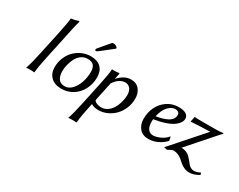

<svg xmlns="http://www.w3.org/2000/svg" viewBox="-108 -1235 2505 2009"><g transform="rotate(30 1145.0 -230.5)"><path d="M202.1 -201.2 262.2 -481Q292.5 -624 295.9 -674.8L298.8 -678.2Q316.9 -679.7 332.5 -682.9Q348.1 -686 356.4 -689Q364.7 -691.9 382.8 -698.2Q390.1 -698.2 390.1 -690.9V-688Q383.3 -666 377 -639.9Q370.6 -613.8 366.7 -595.2Q362.8 -576.7 356.2 -545.9Q349.6 -515.1 346.2 -499L282.2 -200.2Q252 -59.6 248 0L245.1 2.9Q227.1 0 199.2 0Q168.9 0 150.9 2.9L149.9 0Q173.3 -66.9 202.1 -201.2Z M675.8 -439.9Q757.3 -439.9 800 -397.9Q842.8 -356 842.8 -280.8Q842.8 -199.7 807.9 -132.8Q772.9 -65.9 711.7 -28.1Q650.4 9.8 576.2 9.8Q493.7 9.8 448.7 -34.7Q403.8 -79.1 403.8 -151.9Q403.8 -213.9 426.8 -268.6Q449.7 -323.2 487.5 -360.4Q525.4 -397.5 574.5 -418.7Q623.5 -439.9 675.8 -439.9ZM661.1 -399.9Q619.6 -399.9 586.2 -375.7Q552.7 -351.6 533.4 -313.7Q514.2 -275.9 504.2 -234.4Q494.1 -192.9 494.1 -153.8Q494.1 -100.1 517.6 -64.9Q541 -29.8 594.2 -29.8Q640.1 -29.8 678.2 -69.1Q716.3 -108.4 737.1 -169.9Q757.8 -231.4 757.8 -298.8Q757.8 -348.1 735.4 -374Q712.9 -399.9 661.1 -399.9ZM799.8 -672.9Q805.7 -674.8 814 -674.8Q844.7 -674.8 863.8 -651.9L865.2 -641.1L727.1 -532.2Q701.7 -511.7 692.9 -513.2Q688.5 -513.2 684.8 -515.9Q681.2 -518.6 681.2 -522.9Q681.2 -525.9 681.9 -528.8Q682.6 -531.7 683.3 -533.4Q684.1 -535.2 686.3 -538.3Q688.5 -541.5 689.5 -542.7Q690.4 -543.9 694.1 -548.3Q697.8 -552.7 699.2 -554.2Z M996.1 -295.9 947.8 -66.9Q958.5 -48.8 982.4 -39.3Q1006.3 -29.8 1032.7 -29.8Q1092.8 -29.8 1138.2 -77.9Q1183.6 -126 1203.1 -220.2Q1209 -252 1209 -275.9Q1209 -328.1 1185.5 -355.5Q1162.1 -382.8 1127.9 -382.8Q1090.3 -382.8 1055.7 -359.9Q1021 -336.9 996.1 -295.9ZM1163.1 -439.9Q1229.5 -439.9 1264.6 -396Q1299.8 -352.1 1299.8 -285.2Q1299.8 -223.6 1276.6 -168.5Q1253.4 -113.3 1215.3 -74.5Q1177.2 -35.6 1127 -12.9Q1076.7 9.8 1023.9 9.8Q971.7 9.8 936 -12.2L925.8 33.2Q901.9 138.2 892.1 233.9L888.7 236.8Q872.1 233.9 842.8 233.9Q814.5 233.9 794.9 236.8L793.9 233.9Q816.4 169.9 845.7 33.2L902.8 -234.9Q932.6 -373.5 935.1 -429.2L937 -432.1Q943.8 -431.2 961.9 -431.2Q998.5 -431.2 1020 -436Q1024.9 -436 1024.9 -432.1Q1024.9 -427.7 1023.9 -425.8L1010.7 -358.9Q1082 -439.9 1163.1 -439.9Z M1568.8 -194.8Q1567.9 -188 1567.9 -166Q1567.9 -103.5 1591.3 -75.2Q1614.7 -46.9 1651.9 -46.9Q1687 -46.9 1736.1 -68.8Q1785.2 -90.8 1814 -127.9L1819.8 -127L1827.6 -83Q1793.5 -43.5 1739 -16.8Q1684.6 9.8 1627 9.8Q1557.1 9.8 1518.6 -35.4Q1480 -80.6 1480 -150.9Q1480 -226.1 1510.7 -291Q1541.5 -356 1601.8 -397.5Q1662.1 -439 1739.7 -439Q1796.9 -439 1827.9 -420.4Q1858.9 -401.9 1858.9 -366.2Q1858.9 -352.1 1853.5 -336.9Q1848.1 -321.8 1829.3 -300.3Q1810.5 -278.8 1780.5 -260.3Q1750.5 -241.7 1695.6 -223.6Q1640.6 -205.6 1568.8 -194.8ZM1770.5 -359.9Q1770.5 -379.4 1757.3 -391.1Q1744.1 -402.8 1716.8 -402.8Q1676.3 -402.8 1635 -360.4Q1593.8 -317.9 1575.7 -234.9Q1613.8 -240.2 1646.7 -249.5Q1679.7 -258.8 1708.5 -273.4Q1737.3 -288.1 1753.9 -310.3Q1770.5 -332.5 1770.5 -359.9Z M2207.5 60.1Q2218.3 60.1 2230.5 57.4Q2242.7 54.7 2248.8 52.5Q2254.9 50.3 2268.6 44.4Q2282.2 38.6 2283.2 38.1L2289.6 63Q2226.1 100.1 2175.3 100.1Q2140.6 100.1 2112.3 87.9Q2084 75.7 2064 58.3Q2043.9 41 2024.2 23.7Q2004.4 6.3 1977.3 -5.9Q1950.2 -18.1 1917.5 -18.1Q1909.7 -18.1 1899.4 -13.7Q1889.2 -9.3 1875 -1.2Q1860.8 6.8 1854.5 9.8L1819.3 2.9L1817.4 -2Q1830.1 -13.7 1845.2 -32.2L2152.3 -379.9Q2101.1 -378.9 2043.7 -376.2Q1986.3 -373.5 1954.1 -371.1L1922.4 -369.1L1921.4 -372.1Q1928.2 -398.4 1933.1 -430.2L1936.5 -433.1Q1957.5 -430.2 1991.2 -430.2H2195.3Q2208 -430.2 2227.3 -431.6Q2246.6 -433.1 2261.2 -434.6Q2275.9 -436 2277.3 -436Q2281.2 -436 2281.2 -432.1Q2281.2 -430.2 2276.9 -425.5Q2272.5 -420.9 2261.7 -409.4Q2251 -397.9 2242.2 -388.2L1975.6 -85Q2007.8 -85 2033.9 -74.2Q2060.1 -63.5 2075.9 -47.4Q2091.8 -31.2 2107.7 -12.5Q2123.5 6.3 2136 22.5Q2148.4 38.6 2167 49.3Q2185.5 60.1 2207.5 60.1Z"/></g></svg>

Font: Linear Smooth
Style: Italic
Weight: 400
Designer: Philipp H. Poll, Flanker
Foundry: Philipp H. Poll, reworked by Flanker
Version: Version 1.061 | FøM Fix